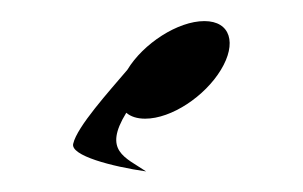

<svg xmlns="http://www.w3.org/2000/svg" viewBox="-20 -720 287 182"><path d="M189.4 -653.8C204.6 -678.8 198.7 -700 173.7 -700C148.7 -700 115.8 -678.8 100.7 -653.8C83.3 -633.3 53.1 -600 49.4 -583.8C46.4 -572.5 86.3 -562.1 118.5 -557.5C98.5 -571 77.5 -577 99.7 -613.1C103.9 -609.5 109.9 -607.5 117.6 -607.5C142.6 -607.5 174.3 -628.8 189.4 -653.8Z"/></svg>

Font: Hi.
Style: Regular
Weight: 400
Designer: Mew Too, Robert Jablonski
Foundry: Cannot Into Space Fonts
Version: Version 1.996